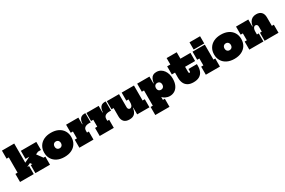

<svg xmlns="http://www.w3.org/2000/svg" viewBox="160 -2383 6212 4187"><g transform="rotate(-30 3266.0 -290.0)"><path d="M326 -203H362V0H17V-203H72V-587H17V-790H326ZM609 -362 726 -203H771V0H403V-203H444L383 -286ZM236 -169 205 -247 467 -377H372V-580H761V-377H686Z M1134 14Q1029 14 952.2 -24Q875.5 -62 833.8 -130.2Q792 -198.5 792 -290Q792 -381 833.8 -449.5Q875.5 -518 952.2 -556Q1029 -594 1134 -594Q1239 -594 1315.8 -556Q1392.5 -518 1434.2 -449.5Q1476 -381 1476 -290Q1476 -198.5 1434.5 -130.2Q1393 -62 1316.2 -24Q1239.5 14 1134 14ZM1134 -204Q1158.5 -204 1176.5 -215Q1194.5 -226 1204.2 -245.2Q1214 -264.5 1214 -290Q1214 -315.5 1204.2 -335Q1194.5 -354.5 1176.5 -365.2Q1158.5 -376 1134 -376Q1109.5 -376 1091.5 -365.2Q1073.5 -354.5 1063.8 -335Q1054 -315.5 1054 -290Q1054 -264.5 1063.8 -245.2Q1073.5 -226 1091.5 -215Q1109.5 -204 1134 -204Z M1820 -203H1866V0H1511V-203H1566V-377H1511V-580H1820ZM2001 -354Q1995 -355.5 1987.5 -356.2Q1980 -357 1967 -357Q1893 -357 1856.5 -330Q1820 -303 1820 -248L1786 -412H1828Q1832 -471 1848.8 -510.2Q1865.5 -549.5 1896.8 -569.2Q1928 -589 1976 -589Q1983.5 -589 1989.8 -588.2Q1996 -587.5 2001 -586Z M2332 -203H2378V0H2023V-203H2078V-377H2023V-580H2332ZM2513 -354Q2507 -355.5 2499.5 -356.2Q2492 -357 2479 -357Q2405 -357 2368.5 -330Q2332 -303 2332 -248L2298 -412H2340Q2344 -471 2360.8 -510.2Q2377.5 -549.5 2408.8 -569.2Q2440 -589 2488 -589Q2495.5 -589 2501.8 -588.2Q2508 -587.5 2513 -586Z M2966 -377H2911V-580H3220V-203H3275V0H2966ZM2844 -580V-250Q2844 -221.5 2858.5 -204.2Q2873 -187 2896 -187Q2913 -187 2929 -198.2Q2945 -209.5 2955.5 -236.2Q2966 -263 2966 -309L3000 -168H2958Q2945.5 -77.5 2901 -31.8Q2856.5 14 2770 14Q2678.5 14 2634.2 -33.2Q2590 -80.5 2590 -163V-376H2537V-580Z M3301 210V7H3356V-377H3301V-580H3610V-353L3607 -300V-273L3610 -161V7H3659V210ZM3788 12Q3732 12 3679.5 -13.8Q3627 -39.5 3583.5 -95.5Q3540 -151.5 3511 -242L3607 -290Q3607 -263.5 3616.8 -244.2Q3626.5 -225 3644.5 -214.5Q3662.5 -204 3687 -204Q3711.5 -204 3729.5 -214.5Q3747.5 -225 3757.2 -244.2Q3767 -263.5 3767 -290Q3767 -316.5 3757.2 -335.8Q3747.5 -355 3729.5 -365.5Q3711.5 -376 3687 -376Q3662.5 -376 3644.5 -365.5Q3626.5 -355 3616.8 -335.8Q3607 -316.5 3607 -290L3594 -406H3618Q3627.5 -470.5 3648.2 -511.8Q3669 -553 3703 -572.5Q3737 -592 3787 -592Q3847 -592 3892.2 -566.2Q3937.5 -540.5 3968 -497.2Q3998.5 -454 4013.8 -400.2Q4029 -346.5 4029 -290Q4029 -192.5 3997.8 -125Q3966.5 -57.5 3912 -22.8Q3857.5 12 3788 12Z M4390 -247Q4390 -230.5 4395.2 -222.2Q4400.5 -214 4410 -214Q4420 -214 4425 -222.2Q4430 -230.5 4430 -247V-298H4642V-248Q4642 -171 4615.2 -113Q4588.5 -55 4531.8 -22.5Q4475 10 4385 10Q4298 10 4243 -22.5Q4188 -55 4162 -112.8Q4136 -170.5 4136 -247V-376H4056V-580H4136V-742H4390V-580H4643L4642 -376H4390Z M5004 -203H5050V0H4695V-203H4750V-377H4695V-580H5004ZM4740 -790H5006V-608H4740Z M5413 14Q5308 14 5231.2 -24Q5154.5 -62 5112.8 -130.2Q5071 -198.5 5071 -290Q5071 -381 5112.8 -449.5Q5154.5 -518 5231.2 -556Q5308 -594 5413 -594Q5518 -594 5594.8 -556Q5671.5 -518 5713.2 -449.5Q5755 -381 5755 -290Q5755 -198.5 5713.5 -130.2Q5672 -62 5595.2 -24Q5518.5 14 5413 14ZM5413 -204Q5437.5 -204 5455.5 -215Q5473.5 -226 5483.2 -245.2Q5493 -264.5 5493 -290Q5493 -315.5 5483.2 -335Q5473.5 -354.5 5455.5 -365.2Q5437.5 -376 5413 -376Q5388.5 -376 5370.5 -365.2Q5352.5 -354.5 5342.8 -335Q5333 -315.5 5333 -290Q5333 -264.5 5342.8 -245.2Q5352.5 -226 5370.5 -215Q5388.5 -204 5413 -204Z M6099 -203H6145V0H5790V-203H5845V-377H5790V-580H6099ZM6221 -203V-330Q6221 -358.5 6206.8 -375.8Q6192.5 -393 6169 -393Q6147.5 -393 6131.8 -378Q6116 -363 6107.5 -335.8Q6099 -308.5 6099 -271L6065 -402H6107Q6115.5 -465.5 6140.8 -508.2Q6166 -551 6206.5 -572.5Q6247 -594 6302 -594Q6386 -594 6430.5 -547.5Q6475 -501 6475 -414V-203H6525V0H6175V-203Z"/></g></svg>

Font: Hepta Slab ExtraLight Black
Style: Regular
Weight: 900
Version: Version 1.102